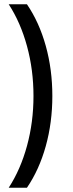

<svg xmlns="http://www.w3.org/2000/svg" viewBox="-20 -762 344 906"><path d="M107 -742Q165 -657 196 -545.5Q227 -434 227 -309Q227 -184 196 -72.5Q165 39 107 124H21Q77 38 107.5 -74Q138 -186 138 -309Q138 -432 107.5 -544Q77 -656 21 -742Z"/></svg>

Font: Montserrat
Style: Regular
Weight: 400
Designer: Julieta Ulanovsky
Foundry: Julieta Ulanovsky
Version: Version 6.001